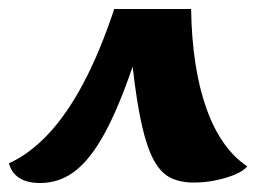

<svg xmlns="http://www.w3.org/2000/svg" viewBox="-36 -680 570 427"><path d="M53 -273Q24 -273 6.5 -284.5Q-11 -296 -16 -317Q29 -337 71 -381.5Q113 -426 150 -496Q187 -566 218 -660H389Q390 -595 398.5 -539.5Q407 -484 423 -439Q439 -394 462 -361.5Q485 -329 514 -310Q506 -300 487 -292Q468 -284 444 -279Q420 -274 395 -274Q365 -274 343.5 -284.5Q322 -295 306.5 -323Q291 -351 279.5 -401.5Q268 -452 259 -532Q228 -441 197 -384Q166 -327 131.5 -300Q97 -273 53 -273Z"/></svg>

Font: Sansita Swashed Light Black
Style: Regular
Weight: 900
Version: Version 1.003